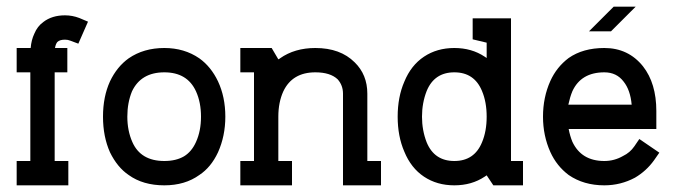

<svg xmlns="http://www.w3.org/2000/svg" viewBox="-20 -556 2028 576"><path d="M185 0V-73H144V-339H182V-412H145Q147 -424 152 -430Q159 -437 175 -437Q184 -437 191 -434L215 -425L244 -491L218 -502Q197 -510 175 -510Q136 -510 110 -490Q92 -477 83 -455Q74 -436 72 -412H30V-339H71V-73H30V0Z M473 0Q535 0 578 -31Q613 -54 634 -99Q656 -148 656 -206Q656 -265 634 -312Q613 -356 578 -381Q533 -412 473 -412Q411 -412 366 -381Q331 -356 310 -312Q289 -266 289 -206Q289 -146 310 -99Q332 -54 366 -31Q409 0 473 0ZM377 -130Q362 -164 362 -206Q362 -248 376 -282Q403 -339 473 -339Q542 -339 568 -282Q583 -249 583 -206Q583 -163 568 -130Q555 -101 532 -87Q508 -73 473 -73Q402 -73 377 -130Z M1123 0V-73H1082V-275Q1082 -332 1044 -369Q1001 -412 926 -412Q864 -412 820 -381Q818 -379 815 -378L795 -412H701V-339H742V-73H701V0H856V-73H815V-206Q815 -249 830 -282Q857 -339 926 -339Q971 -339 993 -318Q1009 -300 1009 -275V0Z M1549 0V-73H1513V-501H1398V-438L1440 -428V-382Q1437 -384 1434 -386Q1395 -412 1343 -412Q1291 -412 1252 -386Q1213 -360 1193 -311Q1173 -265 1173 -206Q1173 -147 1193 -101Q1213 -52 1252 -26Q1291 0 1343 0Q1395 0 1434 -26Q1437 -28 1440 -30L1460 0ZM1260 -129Q1246 -165 1246 -206Q1246 -247 1260 -283Q1283 -339 1343 -339Q1403 -339 1426 -283Q1440 -250 1440 -206Q1440 -162 1426 -129Q1403 -73 1343 -73Q1283 -73 1260 -129Z M1813 -462 1887 -536H1821L1747 -462ZM1793 0Q1842 0 1885 -23Q1919 -43 1942 -75L1958 -98L1898 -139L1883 -117Q1870 -98 1849 -88Q1823 -73 1793 -73Q1724 -73 1697 -131Q1690 -148 1686 -169H1949V-223Q1949 -306 1909 -357Q1865 -412 1793 -412Q1729 -412 1686 -382Q1650 -355 1631 -313Q1609 -264 1609 -206Q1609 -149 1631 -100Q1650 -58 1686 -31Q1731 0 1793 0ZM1875 -242H1685Q1690 -265 1697 -282Q1723 -339 1793 -339Q1830 -339 1851 -311Q1871 -286 1875 -242Z"/></svg>

Font: Venice Serif Bold
Style: Regular
Weight: 700
Designer: Bruno Pierini
Foundry: Unio | Creative Solutions
Version: Version 1.000;PS 001.000;hotconv 1.0.70;makeotf.lib2.5.58329